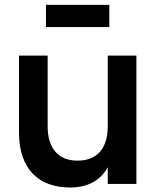

<svg xmlns="http://www.w3.org/2000/svg" viewBox="-20 -774 664 808"><path d="M173.5 -660V-753.5H440V-660ZM180.5 -243Q180.5 -173.5 212.8 -135.8Q245 -98 306.5 -98Q368 -98 400.8 -135.5Q433.5 -173 433.5 -243V-540H554V0H433.5V-70.5Q423.5 -52 409.2 -36.5Q395 -21 375.5 -9.5Q356 2 331.2 8.5Q306.5 15 275 15Q226.5 15 187 1Q147.5 -13 119.2 -41.5Q91 -70 75.5 -113.8Q60 -157.5 60 -217.5V-540H180.5Z"/></svg>

Font: Vela Sans Bd
Style: Bold
Weight: 700
Designer: Principal design: Mikhail Sharanda - project Manrope.
Design modification: Ravid Balaliev
Foundry: Mikhail Sharanda
Version: Version 1.001